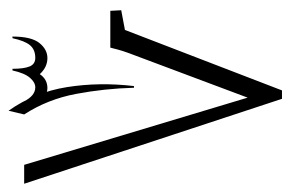

<svg xmlns="http://www.w3.org/2000/svg" viewBox="-142 -480 689 456"><g transform="rotate(-90 203.0 -251.5)"><path d="M196.8 73.2 -4.9 -539.1H40L212.4 34.2L185.5 29.3L305.7 -291.5Q311 -306.2 313.5 -315.7Q315.9 -325.2 318.4 -334.5H405.8L407.2 -308.6L360.4 -299.8L216.8 73.2ZM159.7 -539.1 168.5 -576.2Q212.4 -514.2 224.6 -437.5Q236.8 -360.8 227.1 -278.3H223.1Q221.2 -348.1 208.5 -415.8Q195.8 -483.4 159.7 -539.1ZM340.8 -566.9H344.7Q344.7 -522 329.3 -502.9Q314 -483.9 293.5 -483.9Q272 -483.9 255.4 -502Q243.2 -483.9 222.2 -483.9Q209.5 -483.9 200.7 -493.2L190.4 -540Q204.1 -512.7 224.1 -512.7Q235.8 -512.7 246.8 -525.4Q257.8 -538.1 264.2 -566.9H268.1Q268.1 -539.6 273.7 -526.1Q279.3 -512.7 293.9 -512.7Q313.5 -512.7 324 -525.1Q334.5 -537.6 340.8 -566.9Z"/></g></svg>

Font: Lateef ExtraLight
Style: Regular
Weight: 200
Designer: SIL International
Foundry: SIL International
Version: Version 4.200